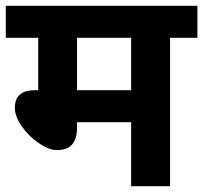

<svg xmlns="http://www.w3.org/2000/svg" viewBox="-20 -642 701 662"><path d="M432.1 0H566.4V-511.7H660.6V-622.1H0V-511.7H111.8V-331.1H102.1C54.7 -331.1 31.2 -312 31.2 -269.5C31.2 -250.5 39.1 -230 54.7 -207C70.3 -184.1 89.8 -165 113.3 -148.9C136.2 -132.8 157.2 -124.5 175.8 -124.5C224.6 -124.5 245.6 -150.9 245.6 -204.1V-220.7H432.1ZM245.6 -331.1V-511.7H432.1V-331.1Z"/></svg>

Font: Noto Reveo Sans
Style: Bold
Weight: 700
Designer: Monotype Design team
Foundry: Monotype Imaging Inc.
Version: Version 1.04